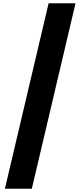

<svg xmlns="http://www.w3.org/2000/svg" viewBox="-20 -970 493 1177"><path d="M278 -950C278 -950 10 187 10 187C10 187 175 187 175 187C175 187 443 -950 443 -950C443 -950 278 -950 278 -950Z"/></svg>

Font: Girnar Poppins
Style: Bold
Weight: 500
Designer: Ninad Kale (Devanagari), Jonny Pinhorn (Latin)
Foundry: Indian Type Foundry
Version: ""